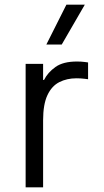

<svg xmlns="http://www.w3.org/2000/svg" viewBox="-20 -804 446 824"><path d="M245 -613H179L265 -784H344ZM90 0V-530H165V-461H169Q185 -493 218 -516.5Q251 -540 310 -540Q329 -540 343.5 -538Q358 -536 358 -536V-464Q358 -464 342 -466Q326 -468 308 -468Q267 -468 234.5 -451.5Q202 -435 183.5 -395.5Q165 -356 165 -288V0Z"/></svg>

Font: Be Vietnam Pro Light
Style: Regular
Weight: 300
Designer: Lam Bao, Tony Le, Vietanh Nguyen
Foundry: Yellow Type Foundry
Version: Version 1.002; ttfautohint (v1.8.3)